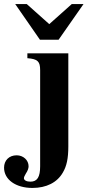

<svg xmlns="http://www.w3.org/2000/svg" viewBox="-77 -724 432 947"><path d="M260 -461H58V-437C109 -433 121 -421 121 -378V96C121 149 107 172 73 172C54 172 41 165 41 155C41 150 44 143 50 133C60 118 64 106 64 96C64 66 38 42 5 42C-32 42 -57 67 -57 103C-57 162 1 203 83 203C152 203 205 176 233 127C252 95 260 57 260 -2ZM335 -704H277L166 -605L55 -704H-2L120 -528H212Z"/></svg>

Font: XITS
Style: Bold
Weight: 700
Designer: MicroPress Inc., with final additions and corrections provided by Coen Hoffman, Elsevier (retired)
Version: Version 1.302